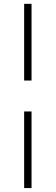

<svg xmlns="http://www.w3.org/2000/svg" viewBox="-20 -778 285 974"><path d="M102.5 -758.5H140V-369.5H102.5ZM102.5 -212.5H140V176H102.5Z"/></svg>

Font: Lato 2
Style: Italic
Weight: 300
Italic angle: -7°
Designer: Lukasz Dziedzic with Adam Twardoch and Botio Nikoltchev
Foundry: tyPoland Lukasz Dziedzic
Version: Version 2.015; 2015-08-06; http://www.latofonts.com/